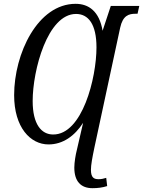

<svg xmlns="http://www.w3.org/2000/svg" viewBox="-20 -745 749 1005"><path d="M464 240C491 240 516 237 541 229L536 186C523 190 511 193 496 193C472 193 456 185 456 144C456 118 463 81 474 28L609 -600C623 -664 654 -673 690 -673H700L709 -714H560L517 -584C500 -686 444 -725 376 -725C177 -725 54 -464 54 -247C54 -78 139 11 234 11C310 11 371 -34 415 -102L382 41C376 64 369 105 369 132C369 204 403 240 464 240ZM258 -41C197 -41 151 -94 151 -216C151 -378 229 -672 378 -672C442 -672 485 -619 485 -497C485 -337 411 -40 258 -41Z"/></svg>

Font: Noto Serif ExtraCondensed
Style: Italic
Weight: 400
Width: 2
Italic angle: -12°
Designer: Monotype Design Team
Foundry: Monotype Imaging Inc.
Version: Version 2.014